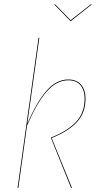

<svg xmlns="http://www.w3.org/2000/svg" viewBox="-20 -914 467 934"><path d="M423.3 -894 426.3 -892.1 325.2 -812H322.3L244.1 -892.1L247.1 -894L323.7 -815.9ZM171.4 -730.5 112.8 -312Q159.2 -419.4 207 -473.4Q254.9 -527.3 312 -527.3Q352.5 -527.3 374.3 -502.2Q396 -477.1 396 -434.1Q396 -365.2 354.2 -320.1Q312.5 -274.9 231.4 -242.7L330.1 0H325.7L227.1 -244.6Q309.1 -276.9 350.3 -321.3Q391.6 -365.7 391.6 -434.1Q391.6 -475.6 371.3 -499.5Q351.1 -523.4 312 -523.4Q255.4 -523.4 206.8 -468Q158.2 -412.6 111.3 -301.8L69.3 0H65.4L167.5 -730.5Z"/></svg>

Font: Fira Sans Compressed Four
Style: Italic
Weight: 100
Width: 3
Italic angle: -8°
Designer: Carrois Corporate & Edenspiekermann AG
Foundry: Carrois Corporate GbR & Edenspiekermann AG
Version: Version 4.203;PS 004.203;hotconv 1.0.88;makeotf.lib2.5.64775